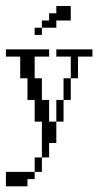

<svg xmlns="http://www.w3.org/2000/svg" viewBox="-20 -435 357 649"><path d="M0 194.8V146H97.2V170.4H72.8V194.8ZM97.2 146V97.2H121.6V146ZM170.4 -23.9V-97.2H194.8V-23.9ZM194.8 -97.2V-170.4H219.2V-97.2ZM121.6 97.2V-23.9H97.2V-97.2H72.8V-170.4H48.3V-243.7H0V-268.1H146V-243.7H97.2V-170.4H121.6V-97.2H146V-23.9H170.4V48.3H146V97.2ZM219.2 -170.4V-243.7H170.4V-268.1H292.5V-243.7H243.7V-170.4ZM97.2 -316.9V-341.3H121.6V-316.9ZM121.6 -341.3V-365.7H146V-390.1H170.4V-414.6H219.2V-365.7H170.4V-341.3Z"/></svg>

Font: FS Mondwest Regular
Style: Regular
Weight: 400
Designer: NZWStudios2024
Foundry: https://fontstruct.com
Version: Version 1.0